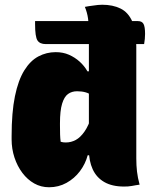

<svg xmlns="http://www.w3.org/2000/svg" viewBox="-20 -779 640 810"><path d="M128 -690H562Q579 -690 585.5 -678Q592 -666 592 -636Q592 -626 591 -615Q590 -604 588 -593H173Q148 -593 138 -608.5Q128 -624 128 -677Q128 -681 128 -684Q128 -687 128 -690ZM215 -559Q246 -559 271 -548Q296 -537 316 -519Q336 -501 349 -478H369V-375Q357 -385 341 -389.5Q325 -394 305 -394Q283 -394 267 -382.5Q251 -371 242 -341.5Q233 -312 233 -259V-251Q233 -228 233.5 -211.5Q234 -195 236 -181Q242 -179 247 -178.5Q252 -178 258 -178Q280 -178 299.5 -188.5Q319 -199 336.5 -224Q354 -249 367 -291V-124H350Q340 -87 317 -56.5Q294 -26 260.5 -7.5Q227 11 187 11Q153 11 124.5 -5Q96 -21 74.5 -49.5Q53 -78 41 -114.5Q29 -151 29 -191V-204Q29 -305 43 -373Q57 -441 82.5 -482Q108 -523 142 -541Q176 -559 215 -559ZM411 -759Q456 -759 488.5 -743Q521 -727 538 -688.5Q555 -650 555 -582Q555 -541 555 -487.5Q555 -434 555 -372.5Q555 -311 555 -245Q555 -179 555 -111Q555 -81 558 -55Q561 -29 569 0Q561 1 552.5 2.5Q544 4 536 5.5Q528 7 520 7.5Q512 8 503 8Q453 8 420 -11Q387 -30 371 -65Q355 -100 355 -147Q355 -214 355 -279Q355 -344 355 -407.5Q355 -471 355 -531.5Q355 -592 355 -648Q355 -675 351.5 -700.5Q348 -726 338 -750Q346 -752 355 -753Q364 -754 373.5 -755.5Q383 -757 392.5 -758Q402 -759 411 -759Z"/></svg>

Font: Recursive Monospace Casual Black
Style: Regular
Weight: 900
Version: Version 1.047